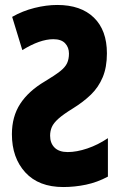

<svg xmlns="http://www.w3.org/2000/svg" viewBox="-20 -744 485 774"><path d="M211 -724Q306 -724 358.5 -673Q411 -622 411 -529Q411 -473 394 -432.5Q377 -392 346.5 -362.5Q316 -333 274 -307Q235 -283 215.5 -265.5Q196 -248 189 -232Q182 -216 182 -197Q182 -167 200 -149Q218 -131 253 -131Q289 -131 332 -145.5Q375 -160 415 -187V-32Q372 -9 326.5 0.5Q281 10 235 10Q136 10 82 -49Q28 -108 28 -203Q28 -274 61.5 -325.5Q95 -377 161 -416Q201 -440 222 -456.5Q243 -473 250.5 -489.5Q258 -506 258 -528Q258 -553 242.5 -569.5Q227 -586 195 -586Q141 -586 70 -542L29 -676Q71 -700 119 -712Q167 -724 211 -724Z"/></svg>

Font: Noto Sans ExtraCondensed ExtraBold
Style: Regular
Weight: 800
Width: 2
Designer: Monotype Design Team
Foundry: Monotype Imaging Inc.
Version: Version 2.013; ttfautohint (v1.8.4.7-5d5b)